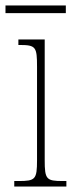

<svg xmlns="http://www.w3.org/2000/svg" viewBox="-30 -680 269 700"><path d="M-10 -632H210V-660H-10ZM22 0H212V-20H199C139 -20 133 -26 133 -96V-536H37V-516H43C101 -516 105 -508 105 -437V-96C105 -26 99 -20 38 -20H22Z"/></svg>

Font: Noto Serif Sinhala ExtraCondensed Thin
Style: Regular
Weight: 100
Width: 2
Designer: Jelle Bosma - Monotype Design Team
Foundry: Monotype Imaging Inc.
Version: Version 2.007